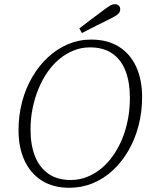

<svg xmlns="http://www.w3.org/2000/svg" viewBox="-20 -877 710 912"><path d="M309 15Q233 15 179 -19Q125 -53 96.5 -114.5Q68 -176 68 -258Q68 -329 85 -393.5Q102 -458 133.5 -511.5Q165 -565 208 -605Q251 -645 303 -667Q355 -689 413 -689Q491 -689 545 -655Q599 -621 627 -559.5Q655 -498 655 -416Q655 -344 638 -279.5Q621 -215 590 -161.5Q559 -108 516 -68Q473 -28 420.5 -6.5Q368 15 309 15ZM316 -22Q356 -22 392 -36Q428 -50 459.5 -75.5Q491 -101 516.5 -137Q542 -173 560 -216.5Q578 -260 587.5 -309.5Q597 -359 597 -412Q597 -486 576.5 -539.5Q556 -593 514 -622.5Q472 -652 407 -652Q367 -652 330.5 -637.5Q294 -623 262.5 -597Q231 -571 206 -535Q181 -499 163 -455.5Q145 -412 135 -363Q125 -314 125 -261Q125 -189 146 -135.5Q167 -82 209.5 -52Q252 -22 316 -22ZM357 -742Q386 -764 414.5 -786Q443 -808 472 -829Q492 -844 503 -850.5Q514 -857 526 -857Q537 -857 544 -850.5Q551 -844 551 -833Q551 -820 541.5 -811Q532 -802 506 -789Q472 -772 437.5 -755Q403 -738 369 -720Z"/></svg>

Font: Source Serif 4 Light
Style: Italic
Weight: 300
Italic angle: -12°
Designer: Frank Grießhammer
Foundry: Adobe Systems Incorporated
Version: Version 4.004;hotconv 1.0.116;makeotfexe 2.5.65601